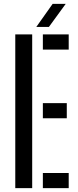

<svg xmlns="http://www.w3.org/2000/svg" viewBox="-20 -979 406 999"><path d="M59.5 0V-800H147.5V0ZM203 0V-79H337.5V0ZM203 -363.5V-442.5H327.5V-363.5ZM203 -721V-800H337.5V-721ZM169 -839 254 -959H322L234.5 -839Z"/></svg>

Font: Big Shoulders Stencil Text Thin Medium
Style: Regular
Weight: 500
Version: Version 2.001